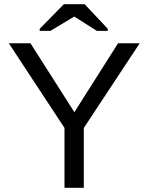

<svg xmlns="http://www.w3.org/2000/svg" viewBox="-20 -894 707 914"><path d="M379 -285V0H287V-285L22 -688H125L334 -360L542 -688H645ZM493 -757V-747H441L334 -815H333L220 -747H169V-757L284 -874H383Z"/></svg>

Font: Libra Sans
Style: Regular
Weight: 400
Foundry: Context Ltd
Version: Version 1.000; ttfautohint (v1.3)